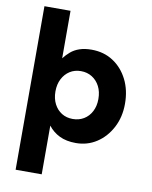

<svg xmlns="http://www.w3.org/2000/svg" viewBox="-100 -794 862 1087"><g transform="rotate(10 331.0 -250.0)"><path d="M66 220V-720H216V-447Q232 -468 253 -486Q274 -504 303.5 -514Q333 -524 372 -524Q443 -524 496.5 -489Q550 -454 580.5 -393.5Q611 -333 611 -255Q611 -178 579 -117.5Q547 -57 494 -22.5Q441 12 375 12Q320 12 281 -7Q242 -26 216 -60V220ZM334 -119Q370 -119 398 -136Q426 -153 442 -184Q458 -215 458 -255Q458 -297 442 -328Q426 -359 398 -376.5Q370 -394 334 -394Q298 -394 270.5 -376.5Q243 -359 227 -328Q211 -297 211 -256Q211 -215 227 -184Q243 -153 270.5 -136Q298 -119 334 -119Z"/></g></svg>

Font: DM Sans 12pt Black
Style: Regular
Weight: 900
Version: Version 4.004;gftools[0.9.30]